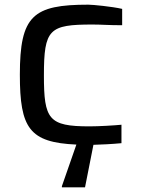

<svg xmlns="http://www.w3.org/2000/svg" viewBox="-20 -612 623 822"><path d="M376 -507C415 -507 443 -504 503 -504V-574C459 -584 377 -592 358 -592C121 -592 65 -545 65 -292C65 -63 106 -2 307 7L245 185V190H344L380 8C415 7 458 5 500 1V-78C470 -75 404 -71 363 -71C188 -71 168 -101 168 -289C168 -488 191 -507 376 -507Z"/></svg>

Font: Saira UNSAM Medium SC
Style: Regular
Weight: 500
Designer: Hector Gatti with collaboration of the Omnibus-Type team
Foundry: Omnibus-Type
Version: Version 1.072;PS 001.072;hotconv 1.0.88;makeotf.lib2.5.64775